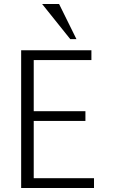

<svg xmlns="http://www.w3.org/2000/svg" viewBox="-20 -942 595 962"><path d="M451 0V-49H149V-336H408V-385H149V-641H438V-690H86V0ZM191 -922 332 -746H363L276 -922Z"/></svg>

Font: Repo Light
Style: Regular
Weight: 300
Designer: Stefan Peev
Foundry: Context Ltd
Version: Version 001.502